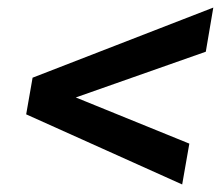

<svg xmlns="http://www.w3.org/2000/svg" viewBox="-20 -612 589 512"><path d="M465.8 -120.1 49.8 -307.1 66.9 -404.8 548.8 -591.8 528.8 -474.1 182.1 -352.1 484.9 -229Z"/></svg>

Font: Creato Display
Style: Bold Italic
Weight: 700
Italic angle: -10°
Version: Version 1.000